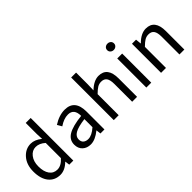

<svg xmlns="http://www.w3.org/2000/svg" viewBox="68 -1484 2268 2268"><g transform="rotate(-45 1202.0 -350.0)"><path d="M47 -242Q47 -357 109 -427.5Q171 -498 258 -498Q325 -498 394 -442L390 -525V-712H473V0H405L398 -57H395Q324 12 248 12Q155 12 101 -55Q47 -122 47 -242ZM132 -243Q132 -156 167.5 -106.5Q203 -57 266 -57Q330 -57 390 -124V-378Q333 -429 272 -429Q213 -429 172.5 -377Q132 -325 132 -243Z M613 -126Q613 -205 684.5 -248Q756 -291 912 -308Q912 -430 812 -430Q743 -430 667 -378L634 -435Q732 -498 825 -498Q993 -498 993 -298V0H926L919 -58H917Q830 12 756 12Q693 12 653 -25Q613 -62 613 -126ZM694 -132Q694 -93 717.5 -73.5Q741 -54 779 -54Q839 -54 912 -119V-254Q794 -239 744 -209.5Q694 -180 694 -132Z M1149 0V-712H1231V-518L1228 -418Q1312 -498 1390 -498Q1538 -498 1538 -308V0H1456V-297Q1456 -365 1434 -396Q1412 -427 1364 -427Q1329 -427 1300 -409.5Q1271 -392 1231 -352V0Z M1678 -639Q1678 -663 1694.5 -677.5Q1711 -692 1735 -692Q1759 -692 1775.5 -677.5Q1792 -663 1792 -639Q1792 -616 1775.5 -601Q1759 -586 1735 -586Q1711 -586 1694.5 -601Q1678 -616 1678 -639ZM1693 0V-486H1775V0Z M1939 0V-486H2007L2014 -416H2017Q2099 -498 2180 -498Q2328 -498 2328 -308V0H2246V-297Q2246 -365 2224 -396Q2202 -427 2154 -427Q2119 -427 2090 -409.5Q2061 -392 2021 -352V0Z"/></g></svg>

Font: RibengUni
Style: Regular
Weight: 400
Designer: (1) Dr. Andrew Glass (Program Manager at Microsoft Corporation)
(2) Bivuti Chakma (Suz Moriz)
(3) Paul D. Hunt (Adobe Co
Foundry: Bivuti Chakma and Jyoti Chakma
Version: Version 1.2020